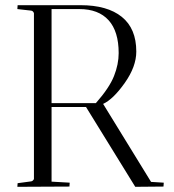

<svg xmlns="http://www.w3.org/2000/svg" viewBox="-20 -720 672 741"><path d="M47 -685 48 -700H291Q394 -700 450 -655Q506 -610 506 -521Q506 -463 461.5 -400Q417 -337 378 -319L563 -18L612 -15Q612 -14 611 0L502 1L312 -307H179V-19L249 -15Q249 -14 248 0L47 1L48 -13L100 -20Q107 -21 111 -29V-669Q108 -678 100 -679ZM286 -685H179V-322H350Q402 -381 420 -426.5Q438 -472 438 -515Q438 -599 399 -642Q360 -685 286 -685Z"/></svg>

Font: Antic Didone
Style: Regular
Weight: 400
Designer: Santiago Orozco
Foundry: Santiago Orozco
Version: Version 2.000